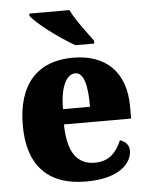

<svg xmlns="http://www.w3.org/2000/svg" viewBox="-54 -811 671 865"><g transform="rotate(-5 281.0 -378.0)"><path d="M306 -606H391V-619C364 -657 313 -721 293 -766H111V-756C135 -721 241 -642 306 -606ZM301 10C452 10 509 -55 509 -113C509 -138 491 -155 468 -162C447 -110 412 -71 348 -71C267 -71 225 -128 223 -255H527V-309C527 -467 437 -551 289 -551C130 -551 38 -454 38 -266C38 -91 123 10 301 10ZM347 -324H225C225 -425 254 -480 294 -480C331 -480 348 -424 347 -324Z"/></g></svg>

Font: Noto Serif Tamil SemiCondensed Black
Style: Regular
Weight: 900
Width: 4
Designer: Indian Type Foundry, Tom Grace, and the Monotype Design Team
Foundry: Monotype Imaging Inc.
Version: Version 2.004